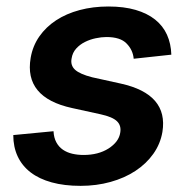

<svg xmlns="http://www.w3.org/2000/svg" viewBox="-20 -573 589 603"><path d="M21.7 -148.8 148.1 -160.9Q149.1 -140.3 157 -125.9Q164.8 -111.5 177.6 -102.8Q190.3 -94.1 207 -90.2Q223.7 -86.3 242.5 -86.3Q288.7 -86.3 320.7 -106.5Q353.3 -127.5 357.6 -156.2Q361.5 -178.6 347.3 -192.3Q333.1 -206 295.8 -214.1L206.3 -233.7Q55 -266.7 76.3 -391.3Q82.7 -428.6 103.5 -458.5Q124.3 -488.3 156.2 -509.2Q188.2 -530.2 230.1 -541.4Q272 -552.6 320.3 -552.6Q369.3 -552.6 405.9 -541.9Q442.5 -531.2 467.2 -511.5Q491.8 -491.8 504.4 -464Q517 -436.1 518.1 -401.3L399.9 -388.5Q397.4 -416.2 377.5 -436.4Q358 -456.7 314.3 -456.7Q298.7 -456.7 280.7 -452.9Q262.8 -449.2 246.8 -441.2Q230.8 -433.2 219.3 -420.5Q207.7 -407.7 204.9 -389.6Q200.6 -367.9 215.7 -354Q230.8 -340.2 269.5 -330.3L359.7 -310.4Q509.2 -277.3 490.1 -158.7Q483.7 -121.1 461.5 -89.8Q439.3 -58.6 405.2 -36.2Q371.1 -13.8 327.1 -1.6Q283 10.7 233 10.7Q181.8 10.7 142.4 -0.2Q103 -11 76.2 -31.6Q49.4 -52.2 35.5 -81.9Q21.7 -111.5 21.7 -148.8Z"/></svg>

Font: Inter P Semi Bold
Style: Italic
Weight: 600
Italic angle: 9.39999°
Designer: Rasmus Andersson
Foundry: rsms
Version: Version 3.018;git-588b23468